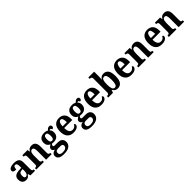

<svg xmlns="http://www.w3.org/2000/svg" viewBox="530 -2841 5158 5158"><g transform="rotate(-45 3109.5 -262.0)"><path d="M187 10Q126 10 83.5 -30Q41 -70 41 -153Q41 -234 93 -272.5Q145 -311 250 -315L326 -318V-374Q326 -429 313 -459Q300 -489 263 -489Q228 -489 214 -460.5Q200 -432 200 -381Q140 -381 110.5 -396.5Q81 -412 81 -447Q81 -483 107 -505.5Q133 -528 176.5 -538.5Q220 -549 274 -549Q372 -549 421.5 -510.5Q471 -472 471 -378V-123Q471 -82 483.5 -67Q496 -52 527 -52H531V0H355L335 -71H327Q306 -44 288 -26Q270 -8 246.5 1Q223 10 187 10ZM241 -60Q280 -60 303.5 -96Q327 -132 327 -191V-267L286 -264Q231 -260 210 -231.5Q189 -203 189 -148Q189 -60 241 -60Z M579 0V-52H585Q616 -52 635 -64Q654 -76 654 -121V-419Q654 -461 636.5 -472.5Q619 -484 588 -484H584V-536H782L794 -464H799Q821 -505 853.5 -527Q886 -549 942 -549Q1016 -549 1055.5 -503Q1095 -457 1095 -355V-123Q1095 -76 1109.5 -64Q1124 -52 1156 -52H1160V0H951V-331Q951 -395 936 -430.5Q921 -466 881 -466Q849 -466 831 -444Q813 -422 805.5 -386.5Q798 -351 798 -310V-117Q798 -75 815 -63.5Q832 -52 863 -52H867V0Z M1404 236Q1294 236 1239.5 200.5Q1185 165 1185 98Q1185 46 1220.5 14.5Q1256 -17 1311 -23Q1285 -33 1263 -52.5Q1241 -72 1241 -107Q1241 -140 1264 -163.5Q1287 -187 1326 -209Q1282 -225 1253 -264.5Q1224 -304 1224 -364Q1224 -452 1273.5 -500.5Q1323 -549 1426 -549Q1462 -549 1490 -541Q1518 -533 1540 -520Q1559 -541 1583 -559.5Q1607 -578 1642 -578Q1673 -578 1688.5 -560.5Q1704 -543 1704 -520Q1704 -496 1690 -478Q1676 -460 1641 -460Q1641 -481 1631 -492Q1621 -503 1608 -503Q1597 -503 1589 -499.5Q1581 -496 1574 -492Q1595 -472 1609 -442Q1623 -412 1623 -368Q1623 -289 1575 -239Q1527 -189 1426 -189Q1415 -189 1398 -190.5Q1381 -192 1373 -194Q1361 -188 1350 -173.5Q1339 -159 1339 -140Q1339 -107 1387 -107H1495Q1589 -107 1632.5 -66Q1676 -25 1676 45Q1676 133 1609 184.5Q1542 236 1404 236ZM1424 -247Q1466 -247 1480 -278.5Q1494 -310 1494 -365Q1494 -422 1479.5 -456Q1465 -490 1423 -490Q1383 -490 1368 -455Q1353 -420 1353 -364Q1353 -310 1368 -278.5Q1383 -247 1424 -247ZM1406 177Q1487 177 1524.5 149.5Q1562 122 1562 77Q1562 14 1488 14H1379Q1361 14 1342 21Q1323 28 1310 46Q1297 64 1297 96Q1297 135 1325.5 156Q1354 177 1406 177Z M1993 10Q1873 10 1811.5 -62Q1750 -134 1750 -265Q1750 -406 1811 -477.5Q1872 -549 1983 -549Q2085 -549 2143.5 -487.5Q2202 -426 2202 -307V-258H1897Q1898 -156 1931 -109Q1964 -62 2027 -62Q2075 -62 2105.5 -86.5Q2136 -111 2152 -146Q2165 -141 2174.5 -130.5Q2184 -120 2184 -103Q2184 -78 2164.5 -51.5Q2145 -25 2103 -7.5Q2061 10 1993 10ZM2058 -320Q2058 -397 2041 -441.5Q2024 -486 1985 -486Q1946 -486 1923 -443Q1900 -400 1898 -320Z M2461 236Q2351 236 2296.5 200.5Q2242 165 2242 98Q2242 46 2277.5 14.5Q2313 -17 2368 -23Q2342 -33 2320 -52.5Q2298 -72 2298 -107Q2298 -140 2321 -163.5Q2344 -187 2383 -209Q2339 -225 2310 -264.5Q2281 -304 2281 -364Q2281 -452 2330.5 -500.5Q2380 -549 2483 -549Q2519 -549 2547 -541Q2575 -533 2597 -520Q2616 -541 2640 -559.5Q2664 -578 2699 -578Q2730 -578 2745.5 -560.5Q2761 -543 2761 -520Q2761 -496 2747 -478Q2733 -460 2698 -460Q2698 -481 2688 -492Q2678 -503 2665 -503Q2654 -503 2646 -499.5Q2638 -496 2631 -492Q2652 -472 2666 -442Q2680 -412 2680 -368Q2680 -289 2632 -239Q2584 -189 2483 -189Q2472 -189 2455 -190.5Q2438 -192 2430 -194Q2418 -188 2407 -173.5Q2396 -159 2396 -140Q2396 -107 2444 -107H2552Q2646 -107 2689.5 -66Q2733 -25 2733 45Q2733 133 2666 184.5Q2599 236 2461 236ZM2481 -247Q2523 -247 2537 -278.5Q2551 -310 2551 -365Q2551 -422 2536.5 -456Q2522 -490 2480 -490Q2440 -490 2425 -455Q2410 -420 2410 -364Q2410 -310 2425 -278.5Q2440 -247 2481 -247ZM2463 177Q2544 177 2581.5 149.5Q2619 122 2619 77Q2619 14 2545 14H2436Q2418 14 2399 21Q2380 28 2367 46Q2354 64 2354 96Q2354 135 2382.5 156Q2411 177 2463 177Z M3050 10Q2930 10 2868.5 -62Q2807 -134 2807 -265Q2807 -406 2868 -477.5Q2929 -549 3040 -549Q3142 -549 3200.5 -487.5Q3259 -426 3259 -307V-258H2954Q2955 -156 2988 -109Q3021 -62 3084 -62Q3132 -62 3162.5 -86.5Q3193 -111 3209 -146Q3222 -141 3231.5 -130.5Q3241 -120 3241 -103Q3241 -78 3221.5 -51.5Q3202 -25 3160 -7.5Q3118 10 3050 10ZM3115 -320Q3115 -397 3098 -441.5Q3081 -486 3042 -486Q3003 -486 2980 -443Q2957 -400 2955 -320Z M3670 10Q3616 10 3581.5 -14.5Q3547 -39 3527 -78H3520L3492 0H3314V-52H3320Q3338 -52 3354 -56.5Q3370 -61 3380.5 -76.5Q3391 -92 3391 -122V-641Q3391 -684 3370 -696Q3349 -708 3319 -708H3314V-760H3536V-588Q3536 -561 3534 -524Q3532 -487 3529 -465H3534Q3554 -501 3587.5 -524.5Q3621 -548 3675 -548Q3765 -548 3813 -481Q3861 -414 3861 -270Q3861 -124 3811.5 -57Q3762 10 3670 10ZM3630 -62Q3675 -62 3695 -116Q3715 -170 3715 -271Q3715 -375 3695 -426Q3675 -477 3629 -477Q3575 -477 3555 -425.5Q3535 -374 3535 -270Q3535 -170 3555 -116Q3575 -62 3630 -62Z M4191 10Q4071 10 4009.5 -62Q3948 -134 3948 -265Q3948 -406 4009 -477.5Q4070 -549 4181 -549Q4283 -549 4341.5 -487.5Q4400 -426 4400 -307V-258H4095Q4096 -156 4129 -109Q4162 -62 4225 -62Q4273 -62 4303.5 -86.5Q4334 -111 4350 -146Q4363 -141 4372.5 -130.5Q4382 -120 4382 -103Q4382 -78 4362.5 -51.5Q4343 -25 4301 -7.5Q4259 10 4191 10ZM4256 -320Q4256 -397 4239 -441.5Q4222 -486 4183 -486Q4144 -486 4121 -443Q4098 -400 4096 -320Z M4457 0V-52H4463Q4494 -52 4513 -64Q4532 -76 4532 -121V-419Q4532 -461 4514.5 -472.5Q4497 -484 4466 -484H4462V-536H4660L4672 -464H4677Q4699 -505 4731.5 -527Q4764 -549 4820 -549Q4894 -549 4933.5 -503Q4973 -457 4973 -355V-123Q4973 -76 4987.5 -64Q5002 -52 5034 -52H5038V0H4829V-331Q4829 -395 4814 -430.5Q4799 -466 4759 -466Q4727 -466 4709 -444Q4691 -422 4683.5 -386.5Q4676 -351 4676 -310V-117Q4676 -75 4693 -63.5Q4710 -52 4741 -52H4745V0Z M5348 10Q5228 10 5166.5 -62Q5105 -134 5105 -265Q5105 -406 5166 -477.5Q5227 -549 5338 -549Q5440 -549 5498.5 -487.5Q5557 -426 5557 -307V-258H5252Q5253 -156 5286 -109Q5319 -62 5382 -62Q5430 -62 5460.5 -86.5Q5491 -111 5507 -146Q5520 -141 5529.5 -130.5Q5539 -120 5539 -103Q5539 -78 5519.5 -51.5Q5500 -25 5458 -7.5Q5416 10 5348 10ZM5413 -320Q5413 -397 5396 -441.5Q5379 -486 5340 -486Q5301 -486 5278 -443Q5255 -400 5253 -320Z M5614 0V-52H5620Q5651 -52 5670 -64Q5689 -76 5689 -121V-419Q5689 -461 5671.5 -472.5Q5654 -484 5623 -484H5619V-536H5817L5829 -464H5834Q5856 -505 5888.5 -527Q5921 -549 5977 -549Q6051 -549 6090.5 -503Q6130 -457 6130 -355V-123Q6130 -76 6144.5 -64Q6159 -52 6191 -52H6195V0H5986V-331Q5986 -395 5971 -430.5Q5956 -466 5916 -466Q5884 -466 5866 -444Q5848 -422 5840.5 -386.5Q5833 -351 5833 -310V-117Q5833 -75 5850 -63.5Q5867 -52 5898 -52H5902V0Z"/></g></svg>

Font: Noto Serif Khmer SemiCondensed
Style: Bold
Weight: 700
Width: 4
Designer: Danh Hong and the Monotype Design Team
Foundry: Monotype Imaging Inc.
Version: Version 2.004; ttfautohint (v1.8.4.7-5d5b)